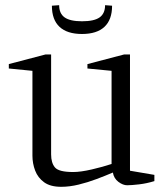

<svg xmlns="http://www.w3.org/2000/svg" viewBox="-20 -710 631 740"><path d="M216 10Q174 10 150 -7.5Q126 -25 115.5 -52.5Q105 -80 105 -110V-437L14 -446V-463L155 -500H177V-115Q177 -82 192 -64.5Q207 -47 262 -47Q291 -47 334 -57Q377 -67 410 -78V-437L317 -446V-463L458 -500H481V-52L575 -36V-12Q546 -3 516.5 0.5Q487 4 470 4Q454 4 436.5 -9Q419 -22 415 -45Q387 -33 352.5 -20Q318 -7 283 1.5Q248 10 216 10ZM296 -579Q239 -579 209.5 -606.5Q180 -634 180 -688L208 -690Q208 -658 229 -643Q250 -628 296 -628Q343 -628 364 -643Q385 -658 385 -690L412 -688Q412 -634 382.5 -606.5Q353 -579 296 -579Z"/></svg>

Font: Manuale Light
Style: Regular
Weight: 300
Designer: Eduardo Tunni / Pablo Cosgaya
Foundry: Eduardo Tunni / Pablo Cosgaya
Version: Version 1.002